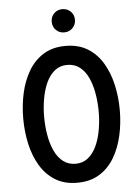

<svg xmlns="http://www.w3.org/2000/svg" viewBox="-60 -953 737 1012"><g transform="rotate(-5 308.0 -447.0)"><path d="M308 12Q239.5 12 191 -18.2Q142.5 -48.5 112 -100Q81.5 -151.5 67.2 -216.2Q53 -281 53 -350Q53 -419 67.2 -483.8Q81.5 -548.5 112 -600Q142.5 -651.5 191 -681.8Q239.5 -712 308 -712Q376.5 -712 425.2 -681.8Q474 -651.5 504.5 -600Q535 -548.5 549.5 -483.8Q564 -419 564 -350Q564 -281 549.5 -216.2Q535 -151.5 504.5 -100Q474 -48.5 425.2 -18.2Q376.5 12 308 12ZM308 -88.5Q346.5 -88.5 374 -111Q401.5 -133.5 418.8 -171Q436 -208.5 444.2 -255.2Q452.5 -302 452.5 -350Q452.5 -402 444.2 -448.8Q436 -495.5 419 -532.2Q402 -569 374.5 -590.2Q347 -611.5 308 -611.5Q269.5 -611.5 242 -589.2Q214.5 -567 197.2 -529.5Q180 -492 171.8 -445.2Q163.5 -398.5 163.5 -350Q163.5 -298.5 171.8 -251.8Q180 -205 197.2 -168Q214.5 -131 242 -109.8Q269.5 -88.5 308 -88.5ZM308 -783.5Q282 -783.5 264.5 -801.2Q247 -819 247 -845Q247 -871.5 264.5 -889Q282 -906.5 308 -906.5Q334.5 -906.5 352.2 -889Q370 -871.5 370 -845Q370 -819 352.2 -801.2Q334.5 -783.5 308 -783.5Z"/></g></svg>

Font: Overpass Mono SemiBold
Style: Regular
Weight: 600
Monospace: yes
Designer: Delve Withrington, Dave Bailey
Foundry: Delve Fonts LLC
Version: Version 4.000